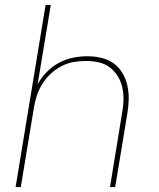

<svg xmlns="http://www.w3.org/2000/svg" viewBox="-20 -755 640 775"><path d="M43 0 164 -735H185L132 -415Q147 -442 169 -464.5Q191 -487 218 -501.5Q245 -516 274.5 -522Q304 -528 332 -528Q361 -528 389 -521.5Q417 -515 438.5 -499.5Q460 -484 474 -460.5Q488 -437 494 -410Q500 -383 499.5 -354.5Q499 -326 494 -297L445 0H424L473 -300Q478 -326 478.5 -352Q479 -378 473.5 -402.5Q468 -427 455 -448Q442 -469 422.5 -483.5Q403 -498 378 -503.5Q353 -509 326 -509Q302 -509 276.5 -504.5Q251 -500 228 -488Q205 -476 185 -457.5Q165 -439 151 -416.5Q137 -394 129 -370Q121 -346 117 -321L64 0Z"/></svg>

Font: Iosevka SS04 Thin Extended
Style: Italic
Weight: 100
Width: 7
Italic angle: -9°
Monospace: yes
Designer: Belleve Invis
Foundry: Belleve Invis
Version: Version 19.0.0; ttfautohint (v1.8.4)